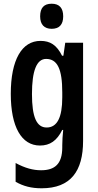

<svg xmlns="http://www.w3.org/2000/svg" viewBox="-20 -773 526 1033"><path d="M258 -753C216 -753 196 -730 196 -685C196 -641 218 -618 258 -618C299 -618 320 -641 320 -685C320 -729 300 -753 258 -753ZM198 -553C98 -553 38 -452 38 -268C38 -90 96 10 195 10C249 10 286 -16 315 -74H320C317 -46 315 -14 315 8V20C315 110 274 143 201 143C157 143 114 131 64 104V205C106 229 149 240 204 240C360 240 427 148 427 -15V-543H331L321 -473H314C285 -531 250 -553 198 -553ZM228 -456C289 -456 315 -401 315 -276V-249C315 -140 287 -87 231 -87C177 -87 152 -143 152 -267C152 -392 177 -456 228 -456Z"/></svg>

Font: Noto Sans Myanmar ExtraCondensed SemiBold
Style: Regular
Weight: 600
Width: 2
Designer: Monotype Design Team
Foundry: Monotype Imaging Inc.
Version: Version 2.107